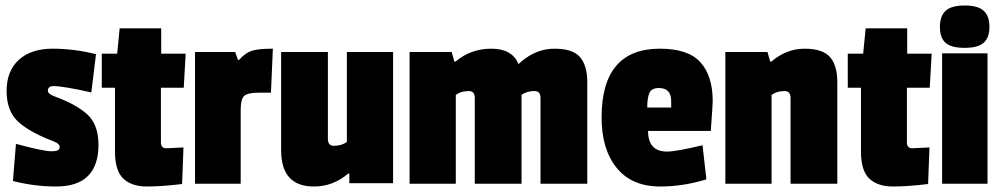

<svg xmlns="http://www.w3.org/2000/svg" viewBox="-20 -668 3643 698"><path d="M329 -471 312 -332Q210 -355 175 -355Q154 -355 154 -338Q154 -327 177 -318Q257 -289 297.5 -252Q338 -215 338 -141Q338 -67 300 -28.5Q262 10 183.5 10Q105 10 27 -10L38 -145Q138 -118 167.5 -118Q197 -118 197 -132Q197 -146 175 -154Q86 -188 45 -226.5Q4 -265 4 -337.5Q4 -410 48.5 -450.5Q93 -491 171 -491Q249 -491 329 -471Z M642 1Q568 10 513.5 10Q459 10 428.5 -18.5Q398 -47 398 -117V-349H350V-473H406L415 -565H566V-473H655L648 -349H565V-150Q565 -129 585 -129Q587 -129 647 -132Z M855 -269V0H689V-479H835L845 -450H849Q872 -476 895.5 -483.5Q919 -491 972 -491L965 -331H919Q880 -331 867.5 -319Q855 -307 855 -269Z M1121 10Q1002 10 1002 -122V-479H1172V-163Q1172 -138 1194 -138Q1222 -138 1241 -152V-479H1409V-2H1250V-37H1246Q1191 10 1121 10Z M1875 -444Q1930 -491 1996 -491Q2062 -491 2088.5 -460.5Q2115 -430 2115 -369V0H1945V-312Q1945 -337 1923 -337Q1895 -337 1876 -323V0H1706V-312Q1706 -337 1684 -337Q1656 -337 1637 -323V0H1469V-479H1622L1632 -444H1636Q1691 -491 1766.5 -491Q1842 -491 1865 -435Z M2375 -348Q2349 -348 2341 -330.5Q2333 -313 2333 -277H2420V-301Q2420 -348 2375 -348ZM2379 -491Q2482 -491 2526.5 -441.5Q2571 -392 2571 -300Q2571 -288 2564 -192H2336Q2336 -117 2405 -117Q2438 -117 2534 -140L2548 -16Q2464 10 2380 10Q2277 10 2222 -57.5Q2167 -125 2167 -241Q2167 -491 2379 -491Z M2784 -444Q2839 -491 2905 -491Q2971 -491 2997.5 -460.5Q3024 -430 3024 -369V0H2854V-312Q2854 -337 2832 -337Q2804 -337 2785 -323V0H2617V-479H2770L2780 -444Z M3354 1Q3280 10 3225.5 10Q3171 10 3140.5 -18.5Q3110 -47 3110 -117V-349H3062V-473H3118L3127 -565H3278V-473H3367L3360 -349H3277V-150Q3277 -129 3297 -129Q3299 -129 3359 -132Z M3570 0H3405V-474H3570ZM3418 -512Q3397 -530 3397 -570Q3397 -610 3418 -629Q3439 -648 3487 -648Q3535 -648 3556 -629Q3577 -610 3577 -570.5Q3577 -531 3556 -512.5Q3535 -494 3487 -494Q3439 -494 3418 -512Z"/></svg>

Font: Passion One
Style: Regular
Weight: 400
Designer: Alejandro Lo Celso
Foundry: Fontstage
Version: Version 1.002